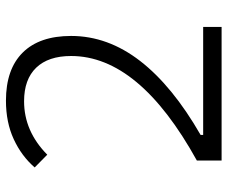

<svg xmlns="http://www.w3.org/2000/svg" viewBox="-78 -664 743 626"><g transform="rotate(-90 293.0 -351.5)"><path d="M82 0V-80.6Q422.9 -269 422.9 -490.7Q422.9 -564.9 384.8 -604.5Q346.7 -644 275.4 -644Q177.7 -644 101.1 -568.4L59.6 -609.4Q96.7 -652.3 151.6 -677.7Q206.5 -703.1 277.3 -703.1Q379.9 -703.1 434.1 -648.4Q488.3 -593.8 488.3 -490.7Q488.3 -371.1 406.7 -265.6Q325.2 -160.2 165.5 -68.4V-60.1H517.6V0Z"/></g></svg>

Font: CaskaydiaMono NF Light
Style: Regular
Weight: 300
Designer: Aaron Bell
Foundry: Saja Typeworks
Version: Version 2111.001; ttfautohint (v1.8.4);Nerd Fonts 3.1.1